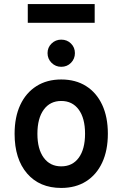

<svg xmlns="http://www.w3.org/2000/svg" viewBox="-20 -915 604 947"><path d="M282 12Q175 12 113.5 -59.5Q52 -131 52 -255Q52 -337.5 80 -397.5Q108 -457.5 159.8 -490.2Q211.5 -523 282 -523Q353 -523 404.5 -490.5Q456 -458 484 -398Q512 -338 512 -255.5Q512 -173 484 -113Q456 -53 404.5 -20.5Q353 12 282 12ZM282 -94.5Q337.5 -94.5 368.5 -137Q399.5 -179.5 399.5 -255.5Q399.5 -332 368.2 -374.5Q337 -417 282 -417Q227 -417 195.8 -374.2Q164.5 -331.5 164.5 -255Q164.5 -179.5 195.8 -137Q227 -94.5 282 -94.5ZM282 -585.5Q254 -585.5 234.2 -605.2Q214.5 -625 214.5 -653Q214.5 -681 234.2 -700.2Q254 -719.5 282 -719.5Q311 -719.5 330.2 -700.2Q349.5 -681 349.5 -653Q349.5 -625 330.2 -605.2Q311 -585.5 282 -585.5ZM117 -802.5V-895H447V-802.5Z"/></svg>

Font: Overpass SemiBold
Style: Regular
Weight: 600
Designer: Delve Withrington, Dave Bailey, Thomas Jockin
Foundry: Delve Fonts LLC
Version: Version 4.000